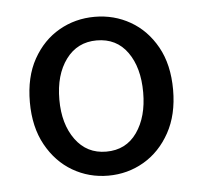

<svg xmlns="http://www.w3.org/2000/svg" viewBox="-37 -848 482 454"><g transform="rotate(-5 203.5 -620.5)"><path d="M203 -432Q157 -432 118.5 -454.5Q80 -477 56.5 -519.5Q33 -562 33 -621Q33 -681 56.5 -723Q80 -765 118.5 -787Q157 -809 203 -809Q249 -809 287.5 -787Q326 -765 349.5 -723Q373 -681 373 -621Q373 -562 349.5 -519.5Q326 -477 287.5 -454.5Q249 -432 203 -432ZM203 -489Q250 -489 276 -526Q302 -563 302 -621Q302 -680 276 -716.5Q250 -753 203 -753Q157 -753 130 -716.5Q103 -680 103 -621Q103 -563 130 -526Q157 -489 203 -489Z"/></g></svg>

Font: Noto Sans KR
Style: Regular
Weight: 400
Designer: Ryoko NISHIZUKA  (kana, bopomofo & ideographs); Paul D. Hunt (Latin, Greek & Cyrillic); Sandoll Communications , Soo-you
Foundry: Adobe
Version: Version 2.004-H2;hotconv 1.0.118;makeotfexe 2.5.65603